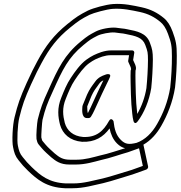

<svg xmlns="http://www.w3.org/2000/svg" viewBox="-20 -716 937 996"><path d="M407.2 -160.8C407.3 -153.9 399.8 -103.5 431.4 -103.5H439.4C444.1 -103.5 449 -106.4 451.7 -110.4C464.7 -130.2 476.2 -158.8 485 -177.2C501.5 -212 516.9 -248.3 533.2 -279.9L543.7 -301.3L550 -315.6C550.6 -316.8 557.6 -331.5 540.5 -331.5H537.5C534.2 -331.5 527.9 -329 527.9 -329C507.3 -321.9 488.8 -314 473.4 -292.1C456.9 -269.8 444.5 -253.8 431.7 -225.4C425.5 -211.5 419 -195.6 413.6 -181.2C409.6 -172.4 408.3 -168.9 407.3 -163C407.2 -162.3 407.2 -161.3 407.2 -160.8ZM432.5 -163.8C432.8 -164.8 434.2 -169.3 436.6 -174.4C436.7 -174.6 436.9 -175 437 -175.3C442.6 -190.4 448.6 -204.9 454.6 -218.5C466.2 -244 475.8 -256.3 493.2 -279.9C500.8 -290.6 505.8 -294.3 516.3 -299.2L510.8 -288.1C494.1 -255.6 478.4 -218.7 462.3 -184.8C454.3 -167.9 445.8 -147.2 435.8 -129.3C433 -135 432.6 -152 432.5 -163.8ZM723.9 34.5C763.1 12.1 793.9 -23.2 816.6 -63.2C848.3 -118.3 876 -186.3 888 -262C888 -262.1 888.1 -262.4 888.1 -262.6C894.1 -316.7 897.5 -377.8 897.1 -428C897.2 -482.2 892.4 -505.8 875.5 -551.8C863.9 -583.5 848.6 -607.8 829 -623.2C797.3 -649.2 762.4 -667.9 714.9 -678.2C671.7 -687.2 622.9 -699 566.2 -695C529.8 -692.4 464 -674.6 435.8 -661C392.6 -639 375.1 -628.1 329 -590.6C259.7 -534.4 216.7 -478.3 173.3 -397.6C159.2 -372.4 140.8 -335.1 118.2 -285.5C83.8 -208.7 72 -174.5 55.7 -108.2C45.1 -67.6 41.1 18.7 47.8 47.3C53 74.8 59.2 94.6 76.7 115.7C90 133.4 107.8 153.2 125.6 170.1C172.1 214.5 220.7 256.3 317.5 260.5H355.7C416.9 260.5 466 244.3 514.7 234.2C565.5 222 622.8 201.8 667.7 189C667.9 188.9 668.3 188.8 668.5 188.7L738.5 163.7C744.6 161.5 749.8 154.3 748.3 147.6ZM629 53C590.8 64.2 541.5 81.6 502.2 89.8C502 89.8 501.7 89.9 501.5 89.9C462.2 100 422.4 112.5 377.2 112.5H343.2C304.5 112.5 287 99.2 263.9 80.1C247.7 65.3 229.7 49.9 216.8 34.7L201.3 16.2C197.4 11.6 198 9.8 194.3 -3.2C193.4 -13.5 198.1 -83.7 200.4 -94C214.9 -151.5 223.1 -175.4 254.5 -243.4C305.2 -356.4 334.1 -417.5 413 -482.4C449.6 -512.5 453.2 -513.8 486.3 -531.1C503.9 -540.1 550 -549.4 574.4 -547.6L605.5 -543.6C605.7 -543.6 606 -543.5 606.2 -543.5C615 -542.9 622.7 -541.7 630.9 -539.8C684.8 -529.4 719.4 -521.4 733.5 -483.1C746.5 -448.6 747.3 -443.2 747.6 -404C747.2 -358.5 744.3 -306.1 739.5 -258.6C731.7 -210.8 714.4 -163.2 692 -125C691.9 -126.2 691.5 -129.8 691.2 -133.2C687.7 -162.3 685.3 -197.3 684.4 -231.3C683.8 -255.8 681.6 -325.9 683 -350.1C683.3 -351 684.4 -352.9 685 -357C686.5 -366.2 683.8 -372.6 682.3 -377.9C682.2 -378.3 682 -379 681.8 -379.5L670.6 -404.5L676.5 -442C677.4 -447.4 673.6 -454.5 666 -454.5H556C540.3 -454.5 523.9 -451.6 505.4 -445.8C474.8 -435 456.4 -426.7 428.5 -406.7C396.1 -383 368.4 -343.9 347.2 -311.7C326.6 -281.4 311.9 -244.7 298.1 -210C275 -154.4 281.4 -108.6 291.4 -69.1C305 -20.9 343.2 14.2 405.1 19.5C472.1 22.7 516 -5.7 548.5 -49.8C554.3 -21 565.6 7 587.3 28.5C600.1 41.3 613.8 49.5 629 53ZM694.4 -86.6C727.2 -129.7 754.2 -194 764.5 -259C764.6 -259.2 764.6 -259.5 764.6 -259.7C769.5 -306.9 772.5 -361.1 773 -407.9C772.6 -447.6 770.5 -460.1 757.4 -494.8C739 -545 691.2 -554.3 639.9 -564.2C631.7 -566.2 621.2 -567.7 612.2 -568.4L581 -572.4C550.8 -575 503.1 -566 477.4 -552.9C444.7 -535.7 435.5 -530.9 398.7 -500.6C314.3 -431.1 282 -362.7 231.7 -250.5C200.2 -182.3 190.7 -154.8 175.7 -96C171.8 -77.9 167 -11.7 169.3 4.6C169.4 5.1 169.5 5.8 169.6 6.2C172.5 15.8 172.8 24.3 180.8 33.8L196.4 52.3C210.9 69.6 229.1 84.9 245.6 99.9C268.7 119.1 293.1 137.5 339.2 137.5H373.2C422.9 137.5 466.4 123.8 503.8 114.2C551.4 104.2 605 84.3 642.7 74C643 73.9 643.5 73.8 643.8 73.7L701.3 53.1L721 144.7L663.8 165.2C617 178.6 560.8 198.3 512.9 209.8C463 220.2 416 235.5 359.7 235.5H322C233.7 231.6 190.6 194.8 144.6 150.9C127.5 134.6 110.5 115.7 97.6 98.6C97.5 98.5 97.4 98.3 97.3 98.2C83.2 81.4 77.8 65.7 72.6 38.7C67.5 16.8 71 -70.8 80.2 -105.8C96.4 -171.7 106.9 -202.2 141.1 -278.4C163.5 -327.6 181.5 -364.2 195.2 -388.4C237.7 -467.7 276.9 -518.5 343.2 -572.4C388.8 -609.4 402 -617.5 444.1 -639C465.8 -649.4 533.5 -667.9 564 -670C616 -673.7 662.5 -662.8 706 -653.8C750 -644.2 781.2 -627.5 811.2 -602.8C827.2 -590.2 840.7 -569.8 851.5 -540.2C868.2 -494.7 871.9 -477.4 871.8 -424C872.2 -374.9 868.7 -314.2 863 -261.7C851.2 -188.4 825.3 -125.6 794.9 -72.7C768.7 -26.3 732.7 9.3 688.3 25C649.6 34.2 630.2 33.3 606.6 9.5C582.5 -14.5 573.7 -45.2 568.9 -87.3C568.9 -87.3 557.4 -110.1 545.4 -88.6C516.3 -36.4 480.4 -2.1 410.7 -5.5C358.4 -9.9 327.2 -39.1 316 -78.9C306.5 -116.3 301.3 -155.4 321.4 -204C335.4 -239.1 349.4 -273.4 367.7 -300.3C388.7 -332.1 415.2 -368.3 441.3 -387.3C466.9 -405.7 480.9 -411.9 510 -422.2C525.3 -427 539.8 -429.5 552 -429.5H649.5L645 -401C644.6 -398.7 645.1 -396 645.8 -394.5L658 -367.3C659.7 -361.1 660.2 -358.5 660.1 -357.4C659.7 -356.3 658.6 -354 657.9 -350C657.9 -349.6 657.8 -349.1 657.8 -348.9C656.1 -323 658.5 -251.8 659.1 -226.7C660 -192.2 662.5 -156.1 666 -126.8C667.7 -108.1 669.3 -102.8 672.3 -88.6C672.3 -88.6 678.3 -65.3 694.4 -86.6Z"/></svg>

Font: Tape
Style: Regular
Weight: 500
Foundry: Cannot Into Space Fonts
Version: Version 0.97